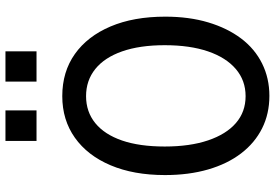

<svg xmlns="http://www.w3.org/2000/svg" viewBox="-168 -804 983 686"><g transform="rotate(-90 323.0 -461.5)"><path d="M323 10Q259 10 207 -16Q155 -42 117.5 -91Q80 -140 60 -209Q40 -278 40 -363Q40 -475 75 -557.5Q110 -640 173.5 -685Q237 -730 322 -730Q409 -730 472.5 -685Q536 -640 571 -557.5Q606 -475 606 -362Q606 -277 585.5 -208.5Q565 -140 528 -91Q491 -42 438.5 -16Q386 10 323 10ZM322 -75Q378 -75 419 -110Q460 -145 482 -209.5Q504 -274 504 -364Q504 -453 482 -516Q460 -579 419 -612Q378 -645 322 -645Q266 -645 225.5 -612Q185 -579 163.5 -516.5Q142 -454 142 -364Q142 -274 164 -209Q186 -144 226 -109.5Q266 -75 322 -75ZM374 -822V-933H482V-822ZM162 -822V-933H271V-822Z"/></g></svg>

Font: Instrument Sans SemiCondensed Medium
Style: Regular
Weight: 500
Width: 4
Designer: Rodrigo Fuenzalida
Foundry: fragTYPE
Version: Version 1.000;gftools[0.9.28]